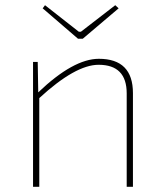

<svg xmlns="http://www.w3.org/2000/svg" viewBox="-20 -718 607 738"><path d="M144 -686 153 -698 283 -596H291L423 -698L436 -686L298 -569H280ZM127 -363Q262 -492 360 -492Q491 -492 491 -360V0H467V-359Q467 -469 359 -469Q270 -469 131 -341V0H107V-480H125Z"/></svg>

Font: Taylor Sans Thin
Style: Regular
Weight: 100
Italic angle: -8°
Designer: Natanael Gama
Version: Version 1.001 September 8, 2015